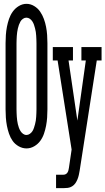

<svg xmlns="http://www.w3.org/2000/svg" viewBox="-20 -765 549 1000"><path d="M118 8Q97 8 77.5 -3Q58 -14 46 -31Q34 -48 27 -68.5Q20 -89 16 -110Q12 -131 10.5 -152.5Q9 -174 9 -195V-540Q9 -561 10.5 -582.5Q12 -604 16 -625Q20 -646 27 -666.5Q34 -687 46.5 -704.5Q59 -722 78 -733.5Q97 -745 118 -745Q139 -745 158 -733.5Q177 -722 189 -704.5Q201 -687 208.5 -666.5Q216 -646 220 -625Q224 -604 225.5 -582.5Q227 -561 227 -540V-195Q227 -174 225.5 -152.5Q224 -131 220 -110Q216 -89 209 -68.5Q202 -48 189.5 -31Q177 -14 158 -3Q139 8 118 8ZM118 -62Q127 -62 135.5 -68Q144 -74 149 -82Q154 -90 157 -99.5Q160 -109 162.5 -118Q165 -127 166.5 -137Q168 -147 168.5 -156.5Q169 -166 169.5 -175.5Q170 -185 170 -195V-540Q170 -550 169.5 -559.5Q169 -569 168.5 -579Q168 -589 166.5 -598.5Q165 -608 162.5 -617.5Q160 -627 157 -636Q154 -645 148.5 -653.5Q143 -662 135 -667.5Q127 -673 117 -673Q108 -673 99.5 -667Q91 -661 86.5 -653Q82 -645 78.5 -635.5Q75 -626 73 -616.5Q71 -607 69.5 -597.5Q68 -588 67.5 -578.5Q67 -569 66.5 -559.5Q66 -550 66 -540V-195Q66 -185 66.5 -175.5Q67 -166 67.5 -156.5Q68 -147 69.5 -137Q71 -127 73 -118Q75 -109 78.5 -99.5Q82 -90 87 -82Q92 -74 100 -68Q108 -62 118 -62ZM272 215V145H310Q317 145 322.5 142Q328 139 331.5 133.5Q335 128 336.5 121.5Q338 115 339 109L353 14L280 -450H255V-520H360V-450H337L383 -137L427 -450H404V-520H509V-450H484L395 123Q393 135 390.5 146.5Q388 158 383.5 169Q379 180 372.5 189.5Q366 199 355.5 205.5Q345 212 333.5 213.5Q322 215 310 215Z"/></svg>

Font: Iosevka Slab
Style: Regular
Weight: 400
Monospace: yes
Designer: Belleve Invis
Foundry: Belleve Invis
Version: Version 11.2.4; ttfautohint (v1.8.3)